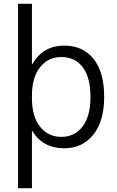

<svg xmlns="http://www.w3.org/2000/svg" viewBox="-20 -770 613 1010"><path d="M318 -530Q416 -530 472 -460.5Q528 -391 528 -260Q528 -132 470.5 -61Q413 10 318 10Q205 10 150 -81H148V220H75V-750H148V-432H150Q205 -530 318 -530ZM456 -260Q456 -362 415.5 -416Q375 -470 302 -470Q233 -470 190.5 -416Q148 -362 148 -267V-253Q148 -156 191 -103Q234 -50 302 -50Q373 -50 414.5 -104.5Q456 -159 456 -260Z"/></svg>

Font: Mplus 1p
Style: Regular
Weight: 400
Version: Version 1.061